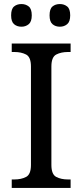

<svg xmlns="http://www.w3.org/2000/svg" viewBox="-20 -929 407 949"><path d="M38 0V-42H51Q85 -42 109 -54.5Q133 -67 133 -114V-600Q133 -647 109 -659.5Q85 -672 51 -672H38V-714H329V-672H316Q282 -672 258 -659.5Q234 -647 234 -600V-114Q234 -67 258 -54.5Q282 -42 316 -42H329V0ZM276 -797Q254 -797 239.5 -809.5Q225 -822 225 -853Q225 -885 239.5 -897Q254 -909 276 -909Q297 -909 312 -897Q327 -885 327 -853Q327 -822 312 -809.5Q297 -797 276 -797ZM86 -797Q64 -797 49.5 -809.5Q35 -822 35 -853Q35 -885 49.5 -897Q64 -909 86 -909Q107 -909 122 -897Q137 -885 137 -853Q137 -822 122 -809.5Q107 -797 86 -797Z"/></svg>

Font: Noto Serif NP Hmong
Style: Regular
Weight: 400
Designer: Dalton Maag Ltd
Foundry: Dalton Maag Ltd
Version: Version 1.001